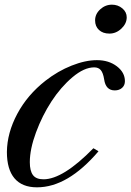

<svg xmlns="http://www.w3.org/2000/svg" viewBox="-20 -800 568 830"><path d="M387.2 -508.8Q343.8 -508.8 293.2 -466.1Q242.7 -423.3 202.6 -361.8Q162.6 -300.3 135.7 -227.8Q108.9 -155.3 108.9 -99.1Q108.9 -61 122.6 -43Q136.2 -24.9 168 -24.9Q252.4 -24.9 383.8 -159.2L405.8 -146Q272.9 9.8 140.1 9.8Q75.7 9.8 42.7 -29.1Q9.8 -67.9 9.8 -143.1Q10.7 -225.6 54.7 -307.9Q98.6 -390.1 176.8 -451.2Q230 -492.7 289.6 -516.4Q349.1 -540 398.9 -540Q450.2 -540 485.1 -513.4Q520 -486.8 520 -449.2Q520 -431.2 507.8 -420.2Q495.6 -409.2 476.1 -409.2Q437 -409.2 430.2 -457Q425.8 -484.9 415.8 -496.8Q405.8 -508.8 387.2 -508.8ZM463.9 -779.8Q489.7 -779.8 508.8 -763.9Q527.8 -748 527.8 -725.1Q527.8 -698.2 504.9 -676.5Q481.9 -654.8 453.1 -654.8Q424.8 -654.8 408 -670.4Q391.1 -686 391.1 -711.9Q391.1 -739.3 413.1 -759.5Q435.1 -779.8 463.9 -779.8Z"/></svg>

Font: Libre Caslon Text
Style: Italic
Weight: 400
Italic angle: -25°
Designer: Pablo Impallari, Rodrigo Fuenzalida
Foundry: Pablo Impallari, Rodrigo Fuenzalida
Version: Version 1.002